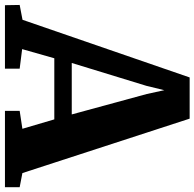

<svg xmlns="http://www.w3.org/2000/svg" viewBox="-44 -761 786 776"><g transform="rotate(90 349.0 -373.0)"><path d="M41 -71 274 -746.5H440.5L660.5 -70.5L717.5 -59.5V0H409V-59.5L481.5 -70.5L443.5 -199.5H196.5L159.5 -69.5L238.5 -59.5V0H-18L-19 -59.5ZM423.5 -270 341 -573 325.5 -644 308 -572 215.5 -270Z"/></g></svg>

Font: Merriweather 28pt ExtraBold
Style: Regular
Weight: 800
Version: Version 2.100